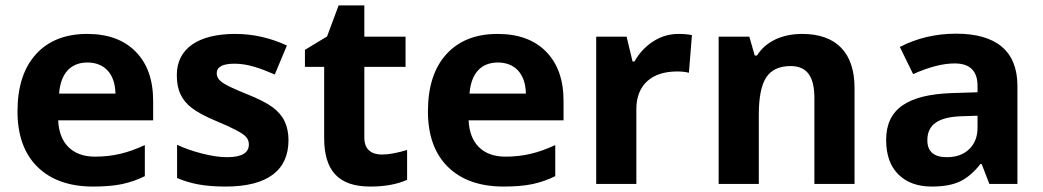

<svg xmlns="http://www.w3.org/2000/svg" viewBox="-20 -682 3868 712"><path d="M304.2 -450.2C367.2 -450.2 406.7 -408.7 408.2 -335H199.2C204.6 -408.7 241.2 -450.2 304.2 -450.2ZM325.2 9.8C367.7 9.8 403.8 6.8 433.6 0.5C463.4 -6.3 491.2 -15.6 517.1 -28.8V-144C453.1 -114.3 397.9 -101.1 332 -101.1C247.6 -101.1 199.2 -151.4 195.8 -235.8H547.9V-308.1C547.9 -385.7 526.4 -446.3 483.4 -490.2C440.4 -534.2 380.4 -556.2 303.2 -556.2C222.7 -556.2 159.2 -531.2 113.8 -481.4C67.9 -431.2 44.9 -360.4 44.9 -269C44.9 -180.2 69.8 -111.3 119.1 -63C168.5 -14.6 237.3 9.8 325.2 9.8Z M1049.8 -162.1C1049.8 -189 1044.9 -212.4 1035.6 -231.9C1026.4 -251.5 1011.7 -268.6 991.7 -283.7C971.7 -298.8 940.4 -314.9 897.9 -332C850.1 -351.1 819.3 -365.7 805.2 -375.5C791 -385.3 783.7 -397 783.7 -410.2C783.7 -434.1 805.7 -445.8 849.6 -445.8C898.9 -445.8 944.3 -429.2 999 -405.8L1043.9 -513.2C981.9 -542 918 -556.2 852.1 -556.2C713.9 -556.2 635.7 -501 635.7 -403.8C635.7 -375.5 640.1 -351.6 649.4 -332.5C658.2 -313 672.4 -295.9 692.4 -280.8C711.9 -265.6 742.7 -249.5 784.7 -231.9C814 -219.7 837.4 -209 855 -199.7C890.1 -181.2 902.8 -169.4 902.8 -146C902.8 -114.7 876 -99.1 821.8 -99.1C795.4 -99.1 765.1 -103.5 730.5 -112.3C695.8 -121.1 664.6 -131.8 636.7 -145V-22C685.5 -1 737.3 9.8 816.9 9.8C971.7 9.8 1049.8 -50.3 1049.8 -162.1Z M1396 -108.9C1356.9 -108.9 1331.1 -128.4 1331.1 -170.9V-434.1H1483.9V-545.9H1331.1V-662.1H1235.8L1192.9 -546.9L1110.8 -497.1V-434.1H1182.1V-170.9C1182.1 -50.3 1233.9 9.8 1353 9.8C1407.2 9.8 1452.6 1.5 1489.7 -15.1V-126C1453.1 -114.7 1421.9 -108.9 1396 -108.9Z M1826.2 -450.2C1889.2 -450.2 1928.7 -408.7 1930.2 -335H1721.2C1726.6 -408.7 1763.2 -450.2 1826.2 -450.2ZM1847.2 9.8C1889.6 9.8 1925.8 6.8 1955.6 0.5C1985.4 -6.3 2013.2 -15.6 2039.1 -28.8V-144C1975.1 -114.3 1919.9 -101.1 1854 -101.1C1769.5 -101.1 1721.2 -151.4 1717.8 -235.8H2069.8V-308.1C2069.8 -385.7 2048.3 -446.3 2005.4 -490.2C1962.4 -534.2 1902.3 -556.2 1825.2 -556.2C1744.6 -556.2 1681.2 -531.2 1635.7 -481.4C1589.8 -431.2 1566.9 -360.4 1566.9 -269C1566.9 -180.2 1591.8 -111.3 1641.1 -63C1690.4 -14.6 1759.3 9.8 1847.2 9.8Z M2495.6 -556.2C2461.9 -556.2 2430.7 -546.9 2401.9 -528.3C2373 -509.3 2350.1 -484.9 2333 -454.1H2325.7L2303.7 -545.9H2190.9V0H2339.8V-277.8C2339.8 -365.7 2395.5 -417 2490.7 -417C2507.8 -417 2522.5 -415.5 2534.7 -412.1L2545.9 -551.8C2532.7 -554.7 2515.6 -556.2 2495.6 -556.2Z M3148.9 -356C3148.9 -485.4 3082 -556.2 2955.1 -556.2C2880.9 -556.2 2820.3 -528.8 2787.1 -476.1H2778.8L2758.8 -545.9H2645V0H2793.9V-256.8C2793.9 -321.3 2803.2 -367.7 2821.8 -395.5C2840.3 -423.3 2870.6 -437 2912.1 -437C2973.1 -437 3000 -397.5 3000 -318.8V0H3148.9Z M3752.9 0V-363.8C3752.9 -494.1 3672.4 -557.1 3525.9 -557.1C3449.2 -557.1 3379.9 -540.5 3316.9 -507.8L3366.2 -407.2C3425.3 -433.6 3476.6 -446.8 3520 -446.8C3576.7 -446.8 3605 -418.9 3605 -363.8V-339.8L3510.3 -336.9C3346.7 -331.1 3266.1 -278.8 3266.1 -163.1C3266.1 -107.9 3281.2 -64.9 3311.5 -35.2C3341.3 -5.4 3382.8 9.8 3435.1 9.8C3477.5 9.8 3512.2 3.9 3539.1 -8.8C3565.4 -21 3591.3 -42.5 3616.2 -74.2H3620.1L3648.9 0ZM3605 -208C3605 -175.3 3594.7 -148.9 3574.2 -128.9C3553.2 -108.9 3525.9 -99.1 3491.2 -99.1C3442.9 -99.1 3418.9 -120.1 3418.9 -162.1C3418.9 -220.7 3460.9 -248.5 3547.4 -251L3605 -252.9Z"/></svg>

Font: Samim
Style: Bold
Weight: 700
Foundry: DejaVu fonts team - Redesigned by Saber Rastikerdar
Version: Version 4.0.5